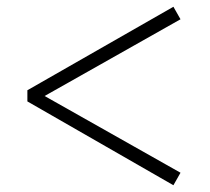

<svg xmlns="http://www.w3.org/2000/svg" viewBox="-20 -644 620 568"><path d="M61 -344 493 -96 514 -133 112 -360 514 -587 493 -624 61 -377Z"/></svg>

Font: Source Han Serif KR
Style: Regular
Weight: 400
Designer: Ryoko NISHIZUKA 西塚涼子 (kana & ideographs); Frank Grießhammer (Latin, Greek & Cyrillic); Wenlong ZHANG 张文龙 (bopomofo); San
Foundry: Adobe
Version: Version 2.001;hotconv 1.1.0;makeotfexe 2.6.0